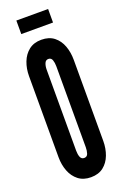

<svg xmlns="http://www.w3.org/2000/svg" viewBox="-169 -929 631 986"><g transform="rotate(-20 147.0 -436.0)"><path d="M147.5 8Q106.5 8 79.2 -13.2Q52 -34.5 38.5 -69.5Q25 -104.5 25 -146V-589Q25 -630 38.5 -665Q52 -700 79.2 -721.5Q106.5 -743 147.5 -743Q190 -743 217 -721.5Q244 -700 256.8 -665Q269.5 -630 269.5 -589V-146Q269.5 -104.5 256.2 -69.5Q243 -34.5 216 -13.2Q189 8 147.5 8ZM148 -97Q164 -97 169 -112.2Q174 -127.5 174 -146V-589Q174 -608 168.8 -623Q163.5 -638 148 -638Q133.5 -638 127.5 -623.2Q121.5 -608.5 121.5 -589V-146Q121.5 -126 127.2 -111.5Q133 -97 148 -97ZM61.5 -805.5V-879.5H235V-805.5Z"/></g></svg>

Font: League Gothic SemiCondensed
Style: Regular
Weight: 400
Width: 4
Designer: The League of Moveable Type
Version: Version 2.001